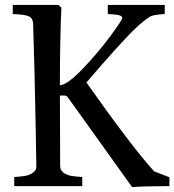

<svg xmlns="http://www.w3.org/2000/svg" viewBox="-20 -758 710 782"><path d="M224 -369 225 -83Q225 -52 268 -42Q284 -39 315 -37V0H38V-37Q68 -39 84.5 -42Q101 -45 114.5 -55Q128 -65 128 -77Q128 -89 126 -202Q121 -485 115 -661Q114 -683 99.5 -690.5Q85 -698 47 -700L32 -701V-738H218L230 -727Q224 -601 224 -411Q254 -412 317.5 -478.5Q381 -545 429.5 -611Q478 -677 478 -684.5Q478 -692 466.5 -695.5Q455 -699 419 -701V-738H651V-701Q609 -698 595.5 -692.5Q582 -687 544 -654Q506 -621 396 -496L332 -422Q520 -156 608 -60L670 -36V0Q573 0 518 4L256 -362Q251 -369 241 -369Z"/></svg>

Font: Prociono
Style: Regular
Weight: 400
Designer: Barry Schwartz
Foundry: The Crud Factory
Version: Version 2.301